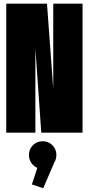

<svg xmlns="http://www.w3.org/2000/svg" viewBox="-20 -720 490 1042"><path d="M269 -700H428V0H204L172 -457V0H14V-700H235L269 -239ZM286 120.5Q286 143 275.5 160L214.5 301.5L153 281L182.5 191Q162 182.5 149.5 163.2Q137 144 137 120.5Q137 90 158.5 68.2Q180 46.5 211.5 46.5Q243 46.5 264.5 68.2Q286 90 286 120.5Z"/></svg>

Font: League Mono Condensed ExtraBold
Style: Regular
Weight: 800
Width: 1
Designer: Tyler Finck
Foundry: The League of Moveable Type / Tyler Finck
Version: Version 2.210